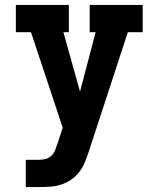

<svg xmlns="http://www.w3.org/2000/svg" viewBox="-20 -755 640 775"><path d="M84 0V-110H137Q151 -110 164.5 -113.5Q178 -117 188 -127Q198 -137 203 -150Q208 -163 212 -176H213V-177L233 -240L105 -625H44V-735H258V-625H236L303 -385L366 -625H342V-735H556V-625H496L338 -142Q331 -121 322.5 -100Q314 -79 300 -61Q286 -43 267.5 -30Q249 -17 227 -10Q205 -3 182.5 -1.5Q160 0 137 0Z"/></svg>

Font: Iosevka Slab XBdEx
Style: Regular
Weight: 800
Width: 7
Monospace: yes
Designer: Belleve Invis
Foundry: Belleve Invis
Version: Version 11.1.0; ttfautohint (v1.8.3)